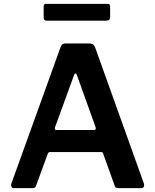

<svg xmlns="http://www.w3.org/2000/svg" viewBox="-20 -965 796 985"><path d="M50 0Q43 0 39 -7Q35 -14 39 -25L291 -724Q295 -734 300 -738Q305 -742 315 -742H440Q461 -742 468 -722L718 -24Q721 -16 718 -8Q715 0 707 0H586Q572 0 568 -13L510 -175Q509 -180 506.5 -182.5Q504 -185 498 -185H237Q228 -185 225 -176L165 -12Q164 -6 159.5 -3Q155 0 147 0H50ZM462 -298Q475 -298 470 -314L374 -581Q371 -588 367 -588Q363 -588 360 -580L263 -314Q257 -298 271 -298ZM545 -933V-876Q545 -859 525 -859H219Q211 -859 207.5 -863Q204 -867 204 -875V-931Q204 -945 215 -945H534Q545 -945 545 -933Z"/></svg>

Font: Libre Franklin Thin SemiBold
Style: Regular
Weight: 600
Version: Version 3.000